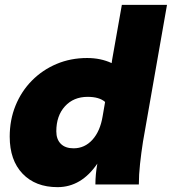

<svg xmlns="http://www.w3.org/2000/svg" viewBox="-20 -760 708 791"><path d="M217 11Q126 11 73 -44.5Q20 -100 20 -197Q20 -266 44 -325Q68 -384 111.5 -428Q155 -472 213 -496.5Q271 -521 339 -521Q395 -521 440 -500L442 -514L482 -740H668L569 -176Q562 -131 557 -85.5Q552 -40 552 0H373Q373 -41 381 -86Q315 11 217 11ZM283 -149Q329 -149 361 -184.5Q393 -220 403 -282L413 -340Q389 -361 341 -361Q283 -361 247.5 -322Q212 -283 212 -219Q212 -186 230.5 -167.5Q249 -149 283 -149Z"/></svg>

Font: Livvic Black
Style: Italic
Weight: 900
Italic angle: -10°
Designer: Jacques Le Bailly, Baron von Fonthausen
Version: Version 1.001; ttfautohint (v1.8.2)